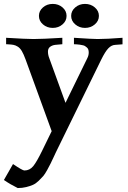

<svg xmlns="http://www.w3.org/2000/svg" viewBox="-35 -682 651 977"><path d="M-15.1 233.9 31.2 152.8Q79.6 185.5 88.9 185.5Q116.2 185.5 134 163.6Q151.9 141.6 179.7 84.5Q205.6 29.8 228 -14.6L95.2 -379.4Q85.4 -406.2 76.2 -421.9Q66.9 -437.5 55.4 -444.6Q43.9 -451.7 33.9 -453.6Q23.9 -455.6 5.9 -456.5Q-0.5 -457 -3.9 -457V-489.7Q98.6 -483.4 135.7 -483.4Q179.7 -483.4 282.2 -489.7V-457L244.6 -453.6H245.1Q230.5 -451.7 219.7 -443.6Q209 -435.5 209 -419.4Q209 -402.8 215.8 -385.7L298.3 -158.7Q341.3 -246.1 409.7 -386.7Q416.5 -400.4 416.5 -414.6Q416.5 -423.3 414.3 -429.9Q412.1 -436.5 406.5 -440.9Q400.9 -445.3 397 -448Q393.1 -450.7 383.3 -452.4Q373.5 -454.1 370.1 -454.8Q366.7 -455.6 354.7 -456.3Q342.8 -457 341.3 -457V-489.7Q436.5 -483.4 461.9 -483.4Q507.8 -483.4 588.4 -489.7V-456.5L549.8 -453.6H550.3Q532.2 -452.6 516.4 -436.3Q500.5 -419.9 480 -378.4L249.5 92.8Q246.1 100.1 239.3 114.7Q228 138.7 222.2 150.6Q216.3 162.6 205.1 183.1Q193.8 203.6 185.1 213.9Q176.3 224.1 161.9 238Q147.5 252 132.8 258.5Q118.2 265.1 98.1 270Q78.1 274.9 55.2 274.9Q18.1 256.8 -15.1 233.9ZM183.6 -557.9Q163.1 -575.7 163.1 -601.1Q163.1 -626.5 183.6 -644.3Q204.1 -662.1 233.4 -662.1Q262.7 -662.1 283.2 -644.3Q303.7 -626.5 303.7 -601.1Q303.7 -575.7 283.2 -557.9Q262.7 -540 233.4 -540Q204.1 -540 183.6 -557.9ZM397.5 -662.1Q426.8 -662.1 447.5 -644.3Q468.3 -626.5 468.3 -601.1Q468.3 -575.7 447.5 -557.9Q426.8 -540 397.5 -540Q368.7 -540 347.9 -557.9Q327.1 -575.7 327.1 -601.1Q327.1 -626.5 347.9 -644.3Q368.7 -662.1 397.5 -662.1Z"/></svg>

Font: Flanker
Style: Bold
Weight: 700
Designer: Flanker
Foundry: Flanker
Version: Version 2.021